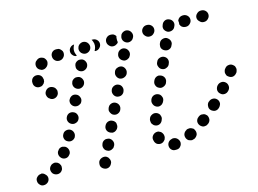

<svg xmlns="http://www.w3.org/2000/svg" viewBox="-111 -717 1198 892"><g transform="rotate(-15 488.0 -270.5)"><path d="M-27 0Q-27 11 -19 19Q-11 28 0 27Q11 27 20 19Q28 11 28 0Q28 -11 19 -19Q11 -28 0 -28V-27Q-11 -27 -19 -19Q-28 -11 -27 0ZM275 10Q277 15 281 19Q285 23 290 25Q300 30 311 26Q321 22 326 11Q329 6 329 1Q329 -5 327 -10Q325 -15 322 -19Q318 -23 313 -26Q303 -30 292 -26Q281 -22 276 -12V-11Q274 -7 274 -1Q273 4 275 10ZM656 19Q660 15 662 10Q664 4 664 -1Q663 -12 655 -20Q647 -28 635 -28Q634 -28 633 -28Q628 -27 623 -25Q618 -23 614 -19Q610 -15 608 -10Q606 -5 606 0Q606 12 614 20Q622 28 634 27Q635 27 637 27Q643 27 648 25Q653 23 656 19ZM744 -38Q742 -43 738 -47Q733 -50 728 -52Q723 -54 718 -53Q712 -53 707 -51L705 -49Q695 -44 691 -33Q688 -23 693 -12Q695 -8 699 -4Q703 0 709 1Q714 3 719 3Q725 2 730 0L732 -1Q742 -7 746 -17Q749 -28 744 -38ZM53 -15Q61 -7 72 -6Q83 -5 92 -12Q96 -16 99 -21Q101 -26 101 -31Q102 -37 100 -42Q98 -47 95 -51Q91 -55 86 -58Q81 -60 76 -61Q70 -61 65 -59Q60 -58 56 -54Q47 -46 46 -35Q46 -24 53 -15ZM545 -41Q544 -43 544 -45Q542 -56 549 -65Q556 -74 567 -76Q573 -77 578 -76Q583 -74 588 -71Q592 -68 595 -63Q598 -58 599 -53Q599 -52 599 -51Q600 -47 599 -42Q598 -37 596 -33Q593 -30 591 -27Q588 -24 585 -22Q581 -20 577 -19Q566 -17 556 -23Q547 -30 545 -41ZM816 -90Q812 -94 808 -97Q803 -100 797 -100Q792 -101 787 -100Q781 -98 777 -95L775 -93Q766 -87 764 -75Q763 -64 770 -55Q773 -51 778 -48Q782 -45 788 -44Q793 -44 798 -45Q804 -46 808 -50L810 -51Q819 -58 821 -69Q822 -81 816 -90ZM325 -52Q330 -49 335 -49Q341 -49 346 -51Q351 -53 355 -56Q359 -60 361 -65L362 -66Q367 -77 363 -87Q359 -98 349 -103Q344 -105 338 -105Q333 -106 328 -104Q322 -102 318 -98Q314 -94 312 -89V-88Q307 -78 311 -67Q315 -56 325 -52ZM106 -111Q102 -107 101 -101Q100 -96 101 -91Q102 -85 105 -81Q108 -76 112 -73Q121 -66 133 -68Q144 -70 150 -80H151Q157 -89 155 -100Q153 -111 144 -118Q140 -121 134 -122Q129 -124 123 -123Q118 -122 113 -119Q109 -116 106 -111ZM888 -130Q888 -136 886 -141Q884 -146 880 -150Q872 -158 861 -158Q849 -158 841 -150L839 -149Q831 -141 831 -129Q830 -118 838 -110Q842 -106 847 -104Q852 -101 858 -101Q863 -101 868 -103Q873 -105 877 -109L879 -111Q883 -115 885 -120Q888 -125 888 -130ZM557 -119Q560 -115 564 -111Q568 -108 574 -106Q585 -103 595 -109Q604 -115 607 -126L608 -128Q610 -133 609 -139Q608 -144 606 -149Q603 -154 599 -157Q594 -161 589 -162Q578 -165 568 -159Q558 -154 555 -143L554 -140Q553 -135 554 -130Q554 -124 557 -119ZM347 -165Q342 -155 346 -144Q350 -134 361 -129Q366 -127 371 -126Q377 -126 382 -128Q387 -130 391 -134Q395 -137 397 -142L398 -144Q400 -148 400 -154Q400 -159 399 -165Q397 -170 393 -174Q389 -178 384 -180Q374 -185 363 -181Q353 -177 348 -167ZM148 -179Q142 -169 145 -158Q148 -147 158 -142Q168 -136 179 -139Q190 -142 196 -152V-153Q201 -163 198 -173Q195 -184 185 -190Q175 -195 164 -192Q153 -189 148 -179ZM939 -215Q930 -223 919 -222Q907 -221 900 -213L898 -211Q891 -202 891 -191Q892 -179 901 -172Q909 -164 921 -165Q932 -166 939 -174L941 -176Q949 -185 948 -196Q947 -208 939 -215ZM600 -190Q605 -188 610 -188Q616 -188 621 -191Q626 -193 629 -197Q633 -201 635 -206L636 -208Q641 -219 636 -229Q632 -240 621 -244Q616 -246 611 -246Q605 -246 600 -244Q595 -242 591 -238Q587 -234 585 -229L584 -226Q580 -216 585 -205Q589 -195 600 -190ZM383 -243Q381 -238 380 -232Q380 -227 382 -222Q384 -217 388 -212Q391 -208 396 -206Q407 -201 417 -205Q428 -209 433 -220V-221Q438 -231 434 -242Q430 -252 420 -257Q410 -262 399 -258Q388 -254 384 -244ZM197 -215Q208 -210 218 -214Q229 -217 234 -228Q239 -238 235 -249Q231 -260 221 -264Q211 -269 200 -266Q189 -262 184 -251Q179 -241 183 -230Q187 -220 197 -215ZM1003 -267Q1002 -272 1000 -277Q997 -281 992 -285Q983 -292 972 -290Q961 -289 954 -279L952 -277Q949 -273 948 -268Q946 -262 947 -257Q948 -252 950 -247Q953 -242 958 -239Q967 -232 978 -233Q989 -235 996 -244L998 -246Q1001 -251 1002 -256Q1004 -261 1003 -267ZM633 -272Q638 -269 644 -269Q649 -269 654 -271Q660 -273 664 -277Q668 -280 670 -285L671 -288Q676 -298 672 -309Q667 -320 657 -324Q652 -326 647 -327Q641 -327 636 -325Q631 -323 627 -319Q623 -315 621 -310L620 -308Q615 -297 619 -287Q623 -276 633 -272ZM432 -283Q443 -279 453 -282Q464 -286 469 -297V-298Q474 -308 470 -319Q466 -330 456 -334Q446 -339 435 -335Q424 -331 419 -321V-320Q414 -310 418 -299Q422 -288 432 -283ZM218 -326H217Q213 -315 217 -305Q222 -294 232 -290Q237 -288 243 -288Q248 -288 253 -290Q258 -292 262 -295Q266 -299 268 -304Q273 -315 268 -325Q264 -336 254 -340Q243 -345 233 -341Q222 -336 218 -326ZM121 -392Q118 -388 117 -382Q116 -377 118 -371Q119 -366 122 -362Q125 -357 130 -355Q131 -354 132 -353Q142 -347 153 -350Q164 -353 170 -363Q173 -368 173 -373Q174 -379 173 -384Q171 -389 168 -394Q165 -398 160 -401Q159 -401 158 -402Q149 -407 138 -405Q127 -402 121 -392ZM669 -352Q680 -347 690 -352Q701 -356 705 -366L706 -369Q711 -379 707 -390Q703 -400 692 -405Q682 -409 671 -405Q660 -401 656 -390L655 -388Q650 -378 655 -367Q659 -356 669 -352ZM455 -397Q450 -386 454 -376Q458 -365 468 -360Q479 -356 489 -360Q500 -364 505 -374V-375Q510 -385 506 -396Q502 -407 492 -412Q481 -416 471 -412Q460 -409 455 -398ZM264 -366Q275 -361 285 -365Q296 -369 301 -379Q306 -390 302 -400Q298 -411 288 -416Q283 -418 277 -418Q272 -419 267 -417Q261 -415 257 -411Q253 -408 251 -403V-402Q246 -392 250 -381Q254 -371 264 -366ZM95 -475Q90 -475 85 -472Q80 -470 77 -466Q73 -461 72 -456Q70 -451 71 -446Q71 -444 71 -443Q72 -431 81 -424Q90 -417 102 -419Q107 -419 112 -422Q116 -425 120 -429Q123 -433 125 -438Q126 -444 126 -449Q125 -450 125 -451Q124 -462 116 -469Q107 -476 95 -475ZM689 -448Q691 -443 695 -439Q699 -435 704 -433Q715 -428 725 -432Q736 -436 740 -447L741 -449Q744 -454 744 -460Q744 -465 742 -470Q740 -475 736 -479Q732 -483 727 -486Q717 -490 706 -486Q695 -482 691 -471L690 -469Q688 -464 688 -458Q687 -453 689 -448ZM504 -438Q509 -435 514 -435Q520 -435 525 -437Q530 -439 534 -442Q538 -446 540 -451L541 -452Q546 -463 542 -473Q538 -484 528 -489Q517 -494 507 -490Q496 -486 491 -475V-474Q486 -464 490 -453Q494 -443 504 -438ZM285 -456Q287 -451 291 -447Q294 -443 299 -441Q310 -436 320 -440Q331 -444 336 -454Q341 -465 337 -475Q333 -486 323 -491Q318 -493 312 -493Q307 -494 302 -492Q296 -490 292 -486Q288 -483 286 -478V-477Q284 -473 284 -467Q283 -462 285 -456ZM162 -515Q164 -521 163 -526Q162 -531 159 -536Q156 -541 152 -544Q147 -547 142 -548Q137 -550 131 -549Q126 -548 121 -545Q120 -544 119 -543Q114 -540 111 -536Q108 -531 107 -526Q106 -521 107 -515Q108 -510 111 -505Q114 -501 118 -498Q123 -495 128 -493Q133 -492 139 -493Q144 -494 149 -497Q149 -498 150 -498Q155 -501 158 -506Q161 -510 162 -515ZM739 -513Q749 -509 760 -513Q771 -517 775 -528L776 -530Q781 -540 777 -551Q772 -562 762 -566Q751 -571 741 -567Q730 -562 726 -552L725 -549Q720 -539 724 -528Q729 -518 739 -513ZM540 -515Q550 -510 561 -514Q572 -518 576 -528L577 -529Q582 -540 578 -550Q574 -561 564 -566Q553 -571 543 -567Q532 -563 527 -553V-551Q522 -541 526 -530Q530 -520 540 -515ZM247 -542Q247 -547 245 -552Q242 -557 238 -561Q234 -565 229 -567Q224 -568 219 -568H216Q205 -568 197 -560Q189 -551 190 -540Q190 -535 192 -530Q194 -525 198 -521Q202 -517 207 -515Q212 -513 218 -513H220Q232 -514 239 -522Q247 -530 247 -542ZM334 -516Q345 -511 355 -515Q366 -519 371 -529Q376 -540 372 -550Q368 -561 358 -566Q347 -571 337 -567Q326 -563 321 -553V-552Q316 -542 320 -531Q324 -521 334 -516ZM391 -520Q390 -517 388 -514Q389 -514 390 -514Q390 -513 391 -513H393Q405 -513 413 -522Q421 -530 421 -541Q421 -552 413 -560Q405 -568 393 -568H391Q390 -568 390 -568Q389 -568 388 -568Q391 -564 393 -558Q397 -548 396 -538Q395 -528 391 -520ZM480 -513H478Q467 -513 459 -522Q451 -530 451 -541Q451 -552 459 -560Q467 -568 478 -568H480Q488 -568 494 -565Q500 -561 504 -555Q502 -549 502 -543Q501 -534 503 -526Q500 -520 493 -517Q487 -513 480 -513ZM682 -541Q682 -552 674 -560Q666 -568 654 -568H652Q641 -568 633 -560Q625 -552 625 -541Q625 -530 633 -522Q641 -513 652 -513H654Q666 -513 674 -522Q682 -530 682 -541ZM826 -568H828Q840 -568 848 -560Q856 -552 856 -541Q856 -530 848 -522Q840 -513 828 -513H826Q817 -513 810 -518Q803 -523 800 -532Q801 -535 801 -539Q801 -545 800 -550Q803 -558 810 -563Q817 -568 826 -568ZM943 -541Q943 -552 935 -560Q927 -568 915 -568H913Q902 -568 894 -560Q885 -552 885 -541Q885 -530 894 -522Q902 -513 913 -513H915Q927 -513 935 -522Q943 -530 943 -541ZM304 -568Q302 -565 301 -562Q297 -553 296 -544Q295 -533 299 -524Q301 -519 303 -515Q300 -515 298 -514Q289 -516 283 -524Q277 -531 277 -541Q277 -552 285 -560Q293 -568 304 -568Z"/></g></svg>

Font: FRB American Cursive Guidelines Dotted Ultra
Style: Bold Italic
Weight: 1000
Italic angle: -25°
Version: Version 2.0;Modular Font Editor K font №1